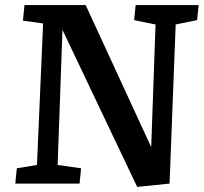

<svg xmlns="http://www.w3.org/2000/svg" viewBox="-20 -720 801 753"><path d="M573 -143 590 -624 506 -641 512 -700H759L753 -641L669 -624L645 0L518 13L225 -603L206 -73L298 -60L292 0H40L46 -60L125 -73L149 -628L70 -639L76 -700H316Z"/></svg>

Font: Literata 12pt SemiBold
Style: Italic
Weight: 600
Italic angle: -2°
Designer: Latin by Veronika Burian and Jose Scaglione. Greek by Irene Vlachou. Cyrillic by Vera Evstafieva
Foundry: TypeTogether
Version: Version 3.002